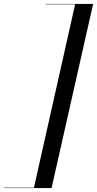

<svg xmlns="http://www.w3.org/2000/svg" viewBox="-116 -800 490 970"><path d="M-95.5 150V148H55.5L263.5 -778H114.5V-780H354.5L144.5 150Z"/></svg>

Font: Bodoni Moda 96pt
Style: Italic
Weight: 400
Italic angle: -13°
Version: Version 2.004